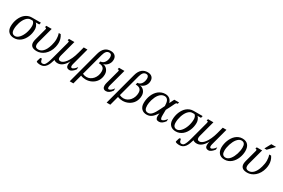

<svg xmlns="http://www.w3.org/2000/svg" viewBox="130 -2154 5590 3791"><g transform="rotate(30 2924.5 -259.0)"><path d="M388.7 -472.2Q404.3 -459.5 415 -443.1Q425.8 -426.8 432.6 -408.9Q439.5 -391.1 442.4 -373Q445.3 -355 445.3 -339.4Q445.3 -297.4 437 -255.1Q428.7 -212.9 412.4 -174.1Q396 -135.3 372.3 -101.3Q348.6 -67.4 317.9 -42.5Q287.1 -17.6 249.8 -3.4Q212.4 10.7 168.9 10.7Q130.9 10.7 99.6 -0.2Q68.4 -11.2 45.9 -33Q23.4 -54.7 11.2 -86.9Q-1 -119.1 -1 -161.1Q-1 -204.6 7.3 -248Q15.6 -291.5 31.7 -331.1Q47.9 -370.6 71.3 -405Q94.7 -439.5 125.5 -464.6Q156.2 -489.7 193.6 -504.2Q231 -518.6 274.9 -518.6H481.4L470.2 -472.2ZM362.8 -373Q362.8 -385.7 360.8 -399.7Q358.9 -413.6 354.2 -426.8Q349.6 -439.9 341.8 -451.9Q334 -463.9 321.8 -472.2H272.5Q245.1 -472.2 220.5 -457.8Q195.8 -443.4 174.6 -418.9Q153.3 -394.5 136.2 -362.1Q119.1 -329.6 107.2 -293Q95.2 -256.3 88.6 -218Q82 -179.7 82 -144Q82 -86.4 104.5 -59.8Q127 -33.2 168.9 -33.2Q193.4 -33.2 217.5 -46.9Q241.7 -60.5 263.2 -84.5Q284.7 -108.4 303 -140.9Q321.3 -173.3 334.5 -210.9Q347.7 -248.5 355.2 -290Q362.8 -331.5 362.8 -373Z M700.2 -33.2Q724.6 -33.2 750.7 -43.7Q776.9 -54.2 801.8 -79.1Q826.7 -104 848.9 -145.3Q871.1 -186.5 887.7 -247.6Q896 -279.3 902.6 -314.5Q909.2 -349.6 909.2 -389.2Q909.2 -418.9 904.3 -451.2Q899.4 -483.4 887.7 -518.6H931.6Q960.9 -474.6 972.7 -432.1Q984.4 -389.6 984.4 -347.7Q984.4 -323.7 981.2 -300Q978 -276.4 972.7 -252.9Q957.5 -188 927.5 -138.7Q897.5 -89.4 859.1 -56.2Q820.8 -22.9 776.6 -6.1Q732.4 10.7 688.5 10.7Q611.8 10.7 575.9 -19.5Q540 -49.8 540 -106.4Q540 -122.1 542.7 -139.9Q545.4 -157.7 550.8 -177.2L623 -445.8Q624.5 -451.2 625 -455.3Q625.5 -459.5 625.5 -463.4Q625.5 -481.9 609.9 -481.9H593.8L603.5 -518.6H726.6L633.8 -173.3Q628.4 -154.8 625.5 -137.7Q622.6 -120.6 622.6 -105Q622.6 -89.4 626.5 -76.2Q630.4 -63 639.4 -53.5Q648.4 -43.9 663.3 -38.6Q678.2 -33.2 700.2 -33.2Z M1244.1 -518.6 1149.4 -165.5Q1139.6 -130.4 1139.6 -106.4Q1139.6 -78.6 1152.8 -64.9Q1166 -51.3 1195.3 -51.3Q1218.3 -51.3 1247.6 -69.3Q1276.9 -87.4 1307.4 -126.7Q1337.9 -166 1367.2 -228.3Q1396.5 -290.5 1419.9 -378.4L1457 -518.6H1541.5L1445.3 -157.2Q1443.4 -150.4 1440.9 -141.4Q1438.5 -132.3 1436.3 -122.8Q1434.1 -113.3 1432.6 -103.3Q1431.2 -93.3 1431.2 -84.5Q1431.2 -68.8 1437.3 -58.1Q1443.4 -47.4 1460 -47.4Q1466.3 -47.4 1477.3 -52.5Q1488.3 -57.6 1501.7 -67.9Q1515.1 -78.1 1529.3 -93.3Q1543.5 -108.4 1556.6 -128.4V-77.1Q1542 -58.1 1527.1 -42Q1512.2 -25.9 1496.8 -14.2Q1481.4 -2.4 1465.6 4.2Q1449.7 10.7 1433.1 10.7Q1411.1 10.7 1396.2 4.4Q1381.3 -2 1372.6 -12.7Q1363.8 -23.4 1360.1 -38.1Q1356.4 -52.7 1356.4 -68.8Q1356.4 -89.8 1359.9 -111.6Q1363.3 -133.3 1369.1 -152.8Q1345.7 -107.9 1320.8 -76.9Q1295.9 -45.9 1270 -26.4Q1244.1 -6.8 1218 2Q1191.9 10.7 1166 10.7Q1136.7 10.7 1115.7 3.9Q1094.7 -2.9 1081.1 -15.6Q1067.4 32.2 1051.3 73.2Q1035.2 114.3 1012.7 144.3Q990.2 174.3 959.2 191.7Q928.2 209 884.8 209Q870.1 209 853.8 207.3Q837.4 205.6 824 202.1Q810.5 198.7 801.8 193.6Q793 188.5 793 181.6Q793 179.2 793.2 175.3Q793.5 171.4 794.4 168.9L809.6 117.7Q812 109.4 814.2 103Q816.4 96.7 819.6 92.5Q822.8 88.4 827.9 86.2Q833 84 840.8 84Q847.7 84 850.8 90.1Q854 96.2 856.2 105.2Q858.4 114.3 860.8 124.8Q863.3 135.3 868.4 144.3Q873.5 153.3 882.8 159.4Q892.1 165.5 908.2 165.5Q923.8 165.5 938 160.4Q952.1 155.3 966.1 136.2Q980 117.2 994.9 80.1Q1009.8 43 1026.9 -21.5L1137.2 -433.6Q1142.6 -454.1 1142.6 -464.4Q1142.6 -474.6 1137.9 -478.3Q1133.3 -481.9 1124.5 -481.9H1110.8L1120.6 -518.6Z M1748.5 -541Q1762.2 -592.3 1783.2 -627.7Q1804.2 -663.1 1831.1 -685.1Q1857.9 -707 1889.9 -716.8Q1921.9 -726.6 1957.5 -726.6Q1991.7 -726.6 2016.8 -717Q2042 -707.5 2058.3 -690.9Q2074.7 -674.3 2082.8 -651.9Q2090.8 -629.4 2090.8 -603.5Q2090.8 -563 2077.1 -531.5Q2063.5 -500 2042.7 -477.8Q2022 -455.6 1997.6 -442.4Q1973.1 -429.2 1951.2 -424.8Q1976.1 -423.3 2000 -411.4Q2023.9 -399.4 2043 -378.9Q2062 -358.4 2073.5 -329.6Q2085 -300.8 2085 -265.1Q2085 -220.7 2074 -182.9Q2063 -145 2043.5 -114.3Q2023.9 -83.5 1997.3 -60.1Q1970.7 -36.6 1939.2 -20.5Q1907.7 -4.4 1873 3.7Q1838.4 11.7 1802.7 11.7Q1773.9 11.7 1745.6 6.3Q1717.3 1 1690.4 -10.3L1634.8 198.7H1551.3ZM2001.5 -279.8Q2001.5 -305.7 1995.4 -327.1Q1989.3 -348.6 1974.1 -364.3Q1959 -379.9 1933.6 -388.7Q1908.2 -397.5 1869.6 -397.5L1881.8 -443.4Q1911.6 -443.4 1934.8 -458Q1958 -472.7 1973.9 -496.6Q1989.7 -520.5 1998 -550.5Q2006.3 -580.6 2006.3 -610.8Q2006.3 -626.5 2002.9 -639.9Q1999.5 -653.3 1992.2 -662.8Q1984.9 -672.4 1973.1 -677.7Q1961.4 -683.1 1945.3 -683.1Q1906.2 -683.1 1880.4 -653.6Q1854.5 -624 1837.9 -562L1704.1 -60.5Q1727.5 -49.3 1749.8 -44.2Q1772 -39.1 1793.9 -39.1Q1837.9 -39.1 1875.7 -58.6Q1913.6 -78.1 1941.7 -111.3Q1969.7 -144.5 1985.6 -188.2Q2001.5 -231.9 2001.5 -279.8Z M2277.8 -433.6Q2280.8 -443.8 2282 -451.4Q2283.2 -459 2283.2 -464.4Q2283.2 -474.6 2278.6 -478.3Q2273.9 -481.9 2265.1 -481.9H2251.5L2261.2 -518.6H2384.8L2287.1 -157.2Q2285.2 -150.4 2282.7 -141.4Q2280.3 -132.3 2278.1 -122.8Q2275.9 -113.3 2274.4 -103.3Q2272.9 -93.3 2272.9 -84.5Q2272.9 -65.4 2280 -56.9Q2287.1 -48.3 2298.3 -48.3Q2308.6 -48.3 2321.8 -54.7Q2335 -61 2348.4 -71.8Q2361.8 -82.5 2375 -97.2Q2388.2 -111.8 2398.4 -128.4V-77.1Q2365.7 -31.7 2333.5 -10.5Q2301.3 10.7 2266.1 10.7Q2226.6 10.7 2207.3 -11Q2188 -32.7 2188 -72.8Q2188 -102.1 2198.2 -140.1Z M2590.3 -541Q2604 -592.3 2625 -627.7Q2646 -663.1 2672.9 -685.1Q2699.7 -707 2731.7 -716.8Q2763.7 -726.6 2799.3 -726.6Q2833.5 -726.6 2858.6 -717Q2883.8 -707.5 2900.1 -690.9Q2916.5 -674.3 2924.6 -651.9Q2932.6 -629.4 2932.6 -603.5Q2932.6 -563 2918.9 -531.5Q2905.3 -500 2884.5 -477.8Q2863.8 -455.6 2839.4 -442.4Q2814.9 -429.2 2793 -424.8Q2817.9 -423.3 2841.8 -411.4Q2865.7 -399.4 2884.8 -378.9Q2903.8 -358.4 2915.3 -329.6Q2926.8 -300.8 2926.8 -265.1Q2926.8 -220.7 2915.8 -182.9Q2904.8 -145 2885.3 -114.3Q2865.7 -83.5 2839.1 -60.1Q2812.5 -36.6 2781 -20.5Q2749.5 -4.4 2714.8 3.7Q2680.2 11.7 2644.5 11.7Q2615.7 11.7 2587.4 6.3Q2559.1 1 2532.2 -10.3L2476.6 198.7H2393.1ZM2843.3 -279.8Q2843.3 -305.7 2837.2 -327.1Q2831.1 -348.6 2815.9 -364.3Q2800.8 -379.9 2775.4 -388.7Q2750 -397.5 2711.4 -397.5L2723.6 -443.4Q2753.4 -443.4 2776.6 -458Q2799.8 -472.7 2815.7 -496.6Q2831.5 -520.5 2839.8 -550.5Q2848.1 -580.6 2848.1 -610.8Q2848.1 -626.5 2844.7 -639.9Q2841.3 -653.3 2834 -662.8Q2826.7 -672.4 2814.9 -677.7Q2803.2 -683.1 2787.1 -683.1Q2748 -683.1 2722.2 -653.6Q2696.3 -624 2679.7 -562L2545.9 -60.5Q2569.3 -49.3 2591.6 -44.2Q2613.8 -39.1 2635.7 -39.1Q2679.7 -39.1 2717.5 -58.6Q2755.4 -78.1 2783.4 -111.3Q2811.5 -144.5 2827.4 -188.2Q2843.3 -231.9 2843.3 -279.8Z M3506.3 -47.4Q3516.6 -47.4 3529.5 -54Q3542.5 -60.5 3555.9 -71.5Q3569.3 -82.5 3582.3 -97.2Q3595.2 -111.8 3605.5 -128.4V-77.1Q3572.8 -31.7 3540.5 -10.5Q3508.3 10.7 3473.1 10.7Q3431.2 10.7 3414.1 -9.5Q3397 -29.8 3397 -68.8Q3397 -84.5 3398.9 -102.5Q3400.9 -120.6 3403.8 -140.1L3400.9 -135.7Q3372.1 -94.2 3347.4 -66.2Q3322.8 -38.1 3298.3 -21Q3273.9 -3.9 3247.6 3.4Q3221.2 10.7 3189 10.7Q3159.2 10.7 3130.6 1.2Q3102.1 -8.3 3079.8 -28.8Q3057.6 -49.3 3043.9 -82Q3030.3 -114.7 3030.3 -161.1Q3030.3 -210 3039.6 -256.3Q3048.8 -302.7 3066.2 -343.8Q3083.5 -384.8 3108.6 -418.9Q3133.8 -453.1 3165.5 -477.5Q3197.3 -502 3234.9 -515.6Q3272.5 -529.3 3314.9 -529.3Q3347.7 -529.3 3373.3 -520.3Q3398.9 -511.2 3417.7 -495.4Q3436.5 -479.5 3449 -457.8Q3461.4 -436 3468.3 -410.6Q3482.4 -439.9 3496.1 -467.5Q3509.8 -495.1 3521.5 -518.6H3629.9L3620.1 -481.9H3606.4Q3596.2 -481.9 3589.4 -476.8Q3582.5 -471.7 3574.7 -456.1Q3548.3 -400.4 3523.4 -351.8Q3498.5 -303.2 3476.1 -261.7Q3475.6 -238.8 3475.3 -218Q3475.1 -197.3 3474.9 -180.2Q3474.6 -163.1 3474.6 -150.4Q3474.6 -137.7 3474.6 -130.9Q3474.6 -117.7 3475.3 -103Q3476.1 -88.4 3479.5 -75.9Q3482.9 -63.5 3489 -55.4Q3495.1 -47.4 3506.3 -47.4ZM3321.3 -485.8Q3284.2 -485.8 3254.4 -468Q3224.6 -450.2 3201.7 -421.6Q3178.7 -393.1 3161.9 -356.9Q3145 -320.8 3134.3 -284.4Q3123.5 -248 3118.4 -214.8Q3113.3 -181.6 3113.3 -158.2Q3113.3 -127.9 3117.7 -104.5Q3122.1 -81.1 3132.3 -65.2Q3142.6 -49.3 3159.4 -41.3Q3176.3 -33.2 3200.7 -33.2Q3222.7 -33.2 3242.9 -42.2Q3263.2 -51.3 3284.2 -73.2Q3305.2 -95.2 3328.1 -132.1Q3351.1 -168.9 3377.9 -224.6L3422.9 -317.4Q3421.9 -351.1 3417.7 -381.8Q3413.6 -412.6 3402.3 -435.5Q3391.1 -458.5 3371.6 -472.2Q3352.1 -485.8 3321.3 -485.8Z M4075.7 -472.2Q4091.3 -459.5 4102.1 -443.1Q4112.8 -426.8 4119.6 -408.9Q4126.5 -391.1 4129.4 -373Q4132.3 -355 4132.3 -339.4Q4132.3 -297.4 4124 -255.1Q4115.7 -212.9 4099.4 -174.1Q4083 -135.3 4059.3 -101.3Q4035.6 -67.4 4004.9 -42.5Q3974.1 -17.6 3936.8 -3.4Q3899.4 10.7 3856 10.7Q3817.9 10.7 3786.6 -0.2Q3755.4 -11.2 3732.9 -33Q3710.4 -54.7 3698.2 -86.9Q3686 -119.1 3686 -161.1Q3686 -204.6 3694.3 -248Q3702.6 -291.5 3718.8 -331.1Q3734.9 -370.6 3758.3 -405Q3781.7 -439.5 3812.5 -464.6Q3843.3 -489.7 3880.6 -504.2Q3918 -518.6 3961.9 -518.6H4168.5L4157.2 -472.2ZM4049.8 -373Q4049.8 -385.7 4047.9 -399.7Q4045.9 -413.6 4041.3 -426.8Q4036.6 -439.9 4028.8 -451.9Q4021 -463.9 4008.8 -472.2H3959.5Q3932.1 -472.2 3907.5 -457.8Q3882.8 -443.4 3861.6 -418.9Q3840.3 -394.5 3823.2 -362.1Q3806.2 -329.6 3794.2 -293Q3782.2 -256.3 3775.6 -218Q3769 -179.7 3769 -144Q3769 -86.4 3791.5 -59.8Q3814 -33.2 3856 -33.2Q3880.4 -33.2 3904.5 -46.9Q3928.7 -60.5 3950.2 -84.5Q3971.7 -108.4 3990 -140.9Q4008.3 -173.3 4021.5 -210.9Q4034.7 -248.5 4042.2 -290Q4049.8 -331.5 4049.8 -373Z M4413.6 -518.6 4318.8 -165.5Q4309.1 -130.4 4309.1 -106.4Q4309.1 -78.6 4322.3 -64.9Q4335.4 -51.3 4364.7 -51.3Q4387.7 -51.3 4417 -69.3Q4446.3 -87.4 4476.8 -126.7Q4507.3 -166 4536.6 -228.3Q4565.9 -290.5 4589.4 -378.4L4626.5 -518.6H4710.9L4614.7 -157.2Q4612.8 -150.4 4610.4 -141.4Q4607.9 -132.3 4605.7 -122.8Q4603.5 -113.3 4602.1 -103.3Q4600.6 -93.3 4600.6 -84.5Q4600.6 -68.8 4606.7 -58.1Q4612.8 -47.4 4629.4 -47.4Q4635.7 -47.4 4646.7 -52.5Q4657.7 -57.6 4671.1 -67.9Q4684.6 -78.1 4698.7 -93.3Q4712.9 -108.4 4726.1 -128.4V-77.1Q4711.4 -58.1 4696.5 -42Q4681.6 -25.9 4666.3 -14.2Q4650.9 -2.4 4635 4.2Q4619.1 10.7 4602.5 10.7Q4580.6 10.7 4565.7 4.4Q4550.8 -2 4542 -12.7Q4533.2 -23.4 4529.5 -38.1Q4525.9 -52.7 4525.9 -68.8Q4525.9 -89.8 4529.3 -111.6Q4532.7 -133.3 4538.6 -152.8Q4515.1 -107.9 4490.2 -76.9Q4465.3 -45.9 4439.5 -26.4Q4413.6 -6.8 4387.5 2Q4361.3 10.7 4335.4 10.7Q4306.2 10.7 4285.2 3.9Q4264.2 -2.9 4250.5 -15.6Q4236.8 32.2 4220.7 73.2Q4204.6 114.3 4182.1 144.3Q4159.7 174.3 4128.7 191.7Q4097.7 209 4054.2 209Q4039.6 209 4023.2 207.3Q4006.8 205.6 3993.4 202.1Q3980 198.7 3971.2 193.6Q3962.4 188.5 3962.4 181.6Q3962.4 179.2 3962.6 175.3Q3962.9 171.4 3963.9 168.9L3979 117.7Q3981.4 109.4 3983.6 103Q3985.8 96.7 3989 92.5Q3992.2 88.4 3997.3 86.2Q4002.4 84 4010.3 84Q4017.1 84 4020.3 90.1Q4023.4 96.2 4025.6 105.2Q4027.8 114.3 4030.3 124.8Q4032.7 135.3 4037.8 144.3Q4043 153.3 4052.2 159.4Q4061.5 165.5 4077.6 165.5Q4093.3 165.5 4107.4 160.4Q4121.6 155.3 4135.5 136.2Q4149.4 117.2 4164.3 80.1Q4179.2 43 4196.3 -21.5L4306.6 -433.6Q4312 -454.1 4312 -464.4Q4312 -474.6 4307.4 -478.3Q4302.7 -481.9 4293.9 -481.9H4280.3L4290 -518.6Z M4798.3 -172.4Q4798.3 -210 4806.4 -251.2Q4814.5 -292.5 4830.1 -332.3Q4845.7 -372.1 4868.9 -407.7Q4892.1 -443.4 4922.6 -470.5Q4953.1 -497.6 4991 -513.4Q5028.8 -529.3 5073.7 -529.3Q5118.2 -529.3 5150.4 -515.6Q5182.6 -502 5203.6 -477.1Q5224.6 -452.1 5234.6 -417Q5244.6 -381.8 5244.6 -338.9Q5244.6 -301.3 5236.8 -260.7Q5229 -220.2 5213.4 -181.2Q5197.8 -142.1 5174.3 -107.4Q5150.9 -72.8 5120.1 -46.4Q5089.4 -20 5051.3 -4.6Q5013.2 10.7 4967.8 10.7Q4925.8 10.7 4894.8 -1.5Q4863.8 -13.7 4842.8 -36.1Q4821.8 -58.6 4810.8 -90.3Q4799.8 -122.1 4798.3 -161.1ZM5075.2 -485.4Q5046.9 -485.4 5021.5 -469.2Q4996.1 -453.1 4974.6 -426.5Q4953.1 -399.9 4935.8 -364.7Q4918.5 -329.6 4906.2 -291.7Q4894 -253.9 4887.5 -215.6Q4880.9 -177.2 4880.9 -144Q4880.9 -119.1 4885.3 -98.6Q4889.6 -78.1 4899.9 -63.7Q4910.2 -49.3 4926.8 -41.3Q4943.4 -33.2 4968.3 -33.2Q4996.6 -33.2 5022.2 -49.1Q5047.9 -64.9 5069.3 -91.6Q5090.8 -118.2 5107.9 -153.1Q5125 -188 5137 -225.8Q5148.9 -263.7 5155.3 -301.8Q5161.6 -339.8 5161.6 -373.5Q5161.6 -398.4 5157.2 -419.2Q5152.8 -439.9 5142.8 -454.6Q5132.8 -469.2 5116.2 -477.3Q5099.6 -485.4 5075.2 -485.4Z M5498 -33.2Q5522.5 -33.2 5548.6 -43.7Q5574.7 -54.2 5599.6 -79.1Q5624.5 -104 5646.7 -145.3Q5668.9 -186.5 5685.5 -247.6Q5693.8 -279.3 5700.4 -314.5Q5707 -349.6 5707 -389.2Q5707 -418.9 5702.1 -451.2Q5697.3 -483.4 5685.5 -518.6H5729.5Q5758.8 -474.6 5770.5 -432.1Q5782.2 -389.6 5782.2 -347.7Q5782.2 -323.7 5779.1 -300Q5775.9 -276.4 5770.5 -252.9Q5755.4 -188 5725.3 -138.7Q5695.3 -89.4 5657 -56.2Q5618.7 -22.9 5574.5 -6.1Q5530.3 10.7 5486.3 10.7Q5409.7 10.7 5373.8 -19.5Q5337.9 -49.8 5337.9 -106.4Q5337.9 -122.1 5340.6 -139.9Q5343.3 -157.7 5348.6 -177.2L5420.9 -445.8Q5422.4 -451.2 5422.9 -455.3Q5423.3 -459.5 5423.3 -463.4Q5423.3 -481.9 5407.7 -481.9H5391.6L5401.4 -518.6H5524.4L5431.6 -173.3Q5426.3 -154.8 5423.3 -137.7Q5420.4 -120.6 5420.4 -105Q5420.4 -89.4 5424.3 -76.2Q5428.2 -63 5437.3 -53.5Q5446.3 -43.9 5461.2 -38.6Q5476.1 -33.2 5498 -33.2ZM5620.1 -715.8H5729L5594.2 -574.7H5543Z"/></g></svg>

Font: Arian AMU Serif
Style: Italic
Weight: 400
Italic angle: -15°
Designer: Ruben Hakobyan (Tarumian)
Foundry: Ruben Hakobyan (Tarumian)
Version: Version 1.002